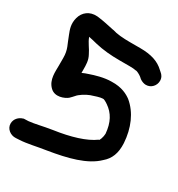

<svg xmlns="http://www.w3.org/2000/svg" viewBox="-173 -786 858 925"><g transform="rotate(30 255.5 -324.0)"><path d="M-5 -20C-5 9 23 30 52 28L70 27C114 25 163 12 212 5C317 -12 414 -36 470 -91C502 -118 518 -155 515 -211C510 -291 480 -362 426 -406C407 -420 373 -440 316 -438C274 -438 229 -424 203 -415C191 -411 179 -407 169 -402V-419C169 -446 169 -472 155 -497C143 -523 124 -543 114 -571C127 -568 145 -565 162 -560C204 -550 249 -546 297 -546H354C370 -546 380 -545 390 -543H393C398 -542 413 -535 423 -527L432 -519C443 -511 456 -507 466 -507C495 -507 516 -531 516 -558C516 -576 507 -588 497 -596L489 -603C458 -633 416 -647 354 -647H297C258 -647 222 -650 199 -658H197C167 -664 131 -673 99 -676H98C56 -679 25 -655 15 -618C5 -581 16 -554 25 -531C41 -486 57 -468 57 -420V-378C57 -345 51 -297 84 -265C114 -235 161 -255 178 -269C181 -271 198 -290 198 -290C208 -303 237 -322 259 -330C279 -337 307 -346 319 -346H325C326 -346 336 -342 349 -333C389 -306 411 -266 416 -206C416 -189 406 -160 402 -165C356 -131 279 -108 188 -95C136 -87 97 -76 64 -73L38 -72L36 -71C15 -65 -5 -47 -5 -20Z"/></g></svg>

Font: Stray Cat
Style: ExBlkExt
Weight: 1000
Version: Version 1.0